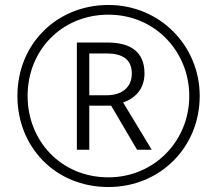

<svg xmlns="http://www.w3.org/2000/svg" viewBox="-20 -794 872 772"><path d="M416 -42C623 -42 783 -201 783 -408C783 -609 624 -774 416 -774C210 -774 50 -619 50 -408C50 -202 203 -42 416 -42ZM416 -81C224 -81 91 -229 91 -408C91 -594 230 -735 416 -735C604 -735 741 -586 741 -408C741 -226 599 -81 416 -81ZM289 -192H339V-369H427L531 -192H590L475 -382C522 -398 561 -435 561 -499C561 -584 507 -623 412 -623H289ZM409 -411H339V-579H409C473 -579 510 -555 510 -498C510 -441 468 -411 409 -411Z"/></svg>

Font: Noto Sans Tamil UI Light
Style: Regular
Weight: 300
Designer: Jelle Bosma - Monotype Design Team
Foundry: Monotype Imaging Inc.
Version: Version 2.004